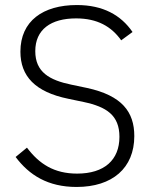

<svg xmlns="http://www.w3.org/2000/svg" viewBox="-20 -730 608 762"><path d="M284 12C426 12 513 -63 513 -190C513 -286 464 -351 325 -381L263 -394C176 -412 120 -444 120 -527C120 -613 182 -657 282 -657C366 -657 422 -625 461 -570L506 -603C460 -670 389 -710 285 -710C151 -710 61 -647 61 -525C61 -428 119 -365 251 -338L313 -325C402 -306 454 -273 454 -187C454 -95 394 -41 286 -41C195 -41 136 -79 87 -144L42 -107C96 -35 170 12 284 12Z"/></svg>

Font: IBM Plex Arabic Light
Style: Regular
Weight: 300
Designer: Mike Abbink, Paul van der Laan, Pieter van Rosmalen, Wael Morcos, Khajak Apelian
Foundry: Bold Monday
Version: Version 1.0